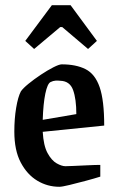

<svg xmlns="http://www.w3.org/2000/svg" viewBox="-20 -707 452 737"><path d="M365 -29Q343 -22 309.5 -13Q276 -4 247 3Q218 10 208 10Q162 10 123 -13.5Q84 -37 59.5 -83.5Q35 -130 35 -202Q35 -251 42 -293Q49 -335 60 -356Q68 -368 89.5 -385.5Q111 -403 136.5 -420Q162 -437 184.5 -448.5Q207 -460 217 -460Q272 -460 308.5 -441.5Q345 -423 362.5 -372.5Q380 -322 380 -225L144 -201Q147 -148 162.5 -119.5Q178 -91 197.5 -80Q217 -69 231 -69Q236 -69 261 -70Q286 -71 316 -72.5Q346 -74 365 -74ZM174 -392Q162 -386 154 -347.5Q146 -309 144 -247L273 -269Q273 -327 260.5 -361.5Q248 -396 211 -397Q203 -398 193.5 -397.5Q184 -397 174 -392ZM111 -519 77 -550 179 -687H251L352 -550L318 -519L219 -603H211Z"/></svg>

Font: Grenze Gotisch Medium
Style: Regular
Weight: 500
Designer: Renata Polastri
Foundry: Omnibus-Type
Version: Version 1.001